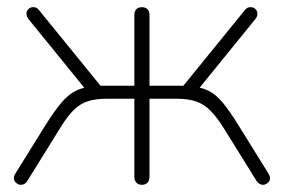

<svg xmlns="http://www.w3.org/2000/svg" viewBox="-20 -507 788 533"><path d="M374 6Q364 6 358.5 0Q353 -6 353 -16V-233H279Q246 -233 224 -226Q202 -219 184 -201Q166 -183 146 -150L56 -5Q52 2 45.5 4.5Q39 7 33.5 5.5Q28 4 23.5 -0.5Q19 -5 18.5 -11Q18 -17 22 -24L104 -156Q131 -199 150.5 -222Q170 -245 190.5 -255Q211 -265 239 -268L220 -256L60 -453Q54 -460 53.5 -467Q53 -474 56.5 -479Q60 -484 65.5 -486Q71 -488 77.5 -486.5Q84 -485 89 -478L259 -269H353V-465Q353 -476 358.5 -481.5Q364 -487 374 -487Q384 -487 389.5 -481.5Q395 -476 395 -465V-269H489L659 -478Q664 -485 670.5 -486.5Q677 -488 682.5 -486Q688 -484 691.5 -479Q695 -474 694.5 -467Q694 -460 688 -453L528 -256L509 -268Q538 -265 558 -255.5Q578 -246 597.5 -223Q617 -200 644 -156L726 -24Q730 -17 729.5 -11Q729 -5 724.5 -0.5Q720 4 714.5 5.5Q709 7 703 4.5Q697 2 692 -5L602 -150Q582 -182 564 -200Q546 -218 524 -225.5Q502 -233 469 -233H395V-16Q395 -6 389.5 0Q384 6 374 6Z"/></svg>

Font: Nunito ExtraLight
Style: Regular
Weight: 200
Designer: Vernon Adams
Foundry: Vernon Adams
Version: Version 3.602